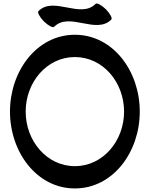

<svg xmlns="http://www.w3.org/2000/svg" viewBox="-20 -1026 844 1077"><path d="M284 -876C369 -961 519 -831 604 -916C612 -923 598 -949 574 -974C549 -998 523 -1012 516 -1004C431 -919 281 -1049 196 -964C188 -957 202 -931 226 -906C251 -882 277 -868 284 -876ZM764 -400C764 -627 614 -831 400 -831C186 -831 36 -627 36 -400C36 -173 186 31 400 31C614 31 764 -173 764 -400ZM124 -400C124 -564 242 -706 400 -706C558 -706 676 -564 676 -400C676 -236 558 -94 400 -94C242 -94 124 -236 124 -400Z"/></svg>

Font: Nupuram
Style: Bold
Weight: 700
Designer: Santhosh Thottingal (santhosh.thottingal@gmail.com)
Foundry: SMC
Version: Version 1.000